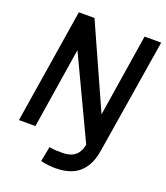

<svg xmlns="http://www.w3.org/2000/svg" viewBox="-159 -810 956 1107"><g transform="rotate(20 319.0 -256.5)"><path d="M20 0 132 -702H228L456 -194L536 -700H638L525 -2Q516 63 489 105.5Q462 148 418 168.5Q374 189 312 189Q300 189 284.5 188Q269 187 252.5 184.5Q236 182 221 178L239 86Q262 91 282 91.5Q302 92 319 92Q348 92 371.5 83.5Q395 75 410.5 55Q426 35 433 1L199 -494L121 0Z"/></g></svg>

Font: Georama ExtraCondensed Thin Medium
Style: Italic
Weight: 500
Italic angle: -9°
Version: Version 1.001